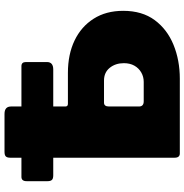

<svg xmlns="http://www.w3.org/2000/svg" viewBox="-3 -814 817 851"><g transform="rotate(-90 405.5 -388.5)"><path d="M783 -251Q783 -167 742 -111.5Q701 -56 632.5 -28Q564 0 482 0H151Q132 0 132 -23V-752Q132 -765 137.5 -771Q143 -777 158 -777H326Q359 -777 359 -748V-507Q359 -496 371 -496H508Q590 -496 651.5 -466.5Q713 -437 748 -382Q783 -327 783 -251ZM551 -248Q551 -285 530.5 -310.5Q510 -336 474 -336H376Q359 -336 359 -314V-181Q359 -160 382 -160H468Q491 -160 510 -171Q529 -182 540 -201.5Q551 -221 551 -248ZM556 -682V-589Q556 -561 523 -561H54Q39 -561 33.5 -567Q28 -573 28 -586V-679Q28 -702 47 -702H538Q556 -702 556 -682Z"/></g></svg>

Font: Libre Franklin Black
Style: Regular
Weight: 900
Designer: Pablo Impallari, Rodrigo Fuenzalida, Nhung Nguyen
Foundry: Impallari Type
Version: Version 3.000